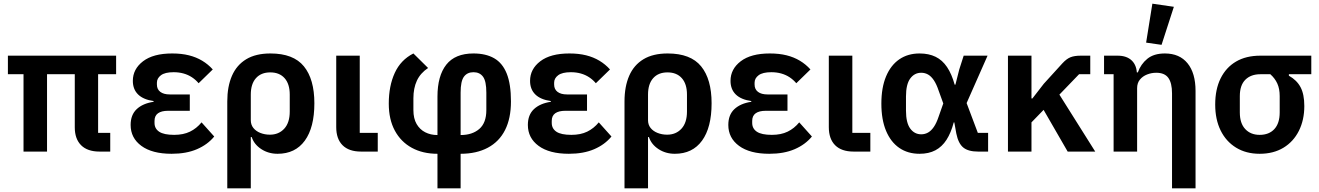

<svg xmlns="http://www.w3.org/2000/svg" viewBox="-20 -825 7180 1045"><path d="M514 -421V-102H580V0H522Q456 0 421.5 -34.5Q387 -69 387 -132V-421H236V0H108V-421H23V-522H612V-421Z M1077 -159 1146 -82Q1110 -38 1052 -13Q994 12 914 12Q808 12 749.5 -31Q691 -74 691 -145Q691 -200 724 -231Q757 -262 816 -271V-275Q760 -283 731.5 -311Q703 -339 703 -385Q703 -449 758.5 -491.5Q814 -534 917 -534Q968 -534 1008 -524Q1048 -514 1080.5 -494.5Q1113 -475 1138 -447L1061 -372Q1045 -391 1024.5 -404.5Q1004 -418 979 -425Q954 -432 925 -432Q878 -432 856 -415.5Q834 -399 834 -375V-365Q834 -339 852.5 -325Q871 -311 904 -311H1013V-222H895Q859 -222 840 -208.5Q821 -195 821 -167V-156Q821 -125 846.5 -108Q872 -91 928 -91Q978 -91 1014 -108.5Q1050 -126 1077 -159Z M1217 200V-273Q1217 -354 1242.5 -412.5Q1268 -471 1320 -502.5Q1372 -534 1452 -534Q1577 -534 1634 -464Q1691 -394 1691 -263Q1691 -131 1639 -59.5Q1587 12 1491 12Q1441 12 1402 -13.5Q1363 -39 1350 -79H1345V200ZM1449 -92Q1497 -92 1527 -124.5Q1557 -157 1557 -218V-310Q1557 -368 1529 -399.5Q1501 -431 1451 -431Q1401 -431 1373 -399.5Q1345 -368 1345 -310V-171Q1345 -146 1359 -128.5Q1373 -111 1397 -101.5Q1421 -92 1449 -92Z M2036 -102V0H1945Q1879 0 1844.5 -34.5Q1810 -69 1810 -133V-522H1938V-102Z M2361 200V12Q2281 12 2221.5 -20.5Q2162 -53 2129 -114Q2096 -175 2096 -261Q2096 -357 2128.5 -428Q2161 -499 2230 -534L2310 -455Q2268 -427 2249 -386Q2230 -345 2230 -290V-226Q2230 -180 2247.5 -150Q2265 -120 2294.5 -105Q2324 -90 2361 -90V-299Q2361 -412 2409 -473Q2457 -534 2557 -534Q2624 -534 2669.5 -508Q2715 -482 2738 -424.5Q2761 -367 2761 -273Q2761 -181 2729 -117.5Q2697 -54 2635 -21Q2573 12 2487 12V200ZM2487 -321V-90Q2550 -90 2588.5 -123Q2627 -156 2627 -226V-321Q2627 -383 2609 -407.5Q2591 -432 2557 -432Q2523 -432 2505 -407.5Q2487 -383 2487 -321Z M3239 -159 3308 -82Q3272 -38 3214 -13Q3156 12 3076 12Q2970 12 2911.5 -31Q2853 -74 2853 -145Q2853 -200 2886 -231Q2919 -262 2978 -271V-275Q2922 -283 2893.5 -311Q2865 -339 2865 -385Q2865 -449 2920.5 -491.5Q2976 -534 3079 -534Q3130 -534 3170 -524Q3210 -514 3242.5 -494.5Q3275 -475 3300 -447L3223 -372Q3207 -391 3186.5 -404.5Q3166 -418 3141 -425Q3116 -432 3087 -432Q3040 -432 3018 -415.5Q2996 -399 2996 -375V-365Q2996 -339 3014.5 -325Q3033 -311 3066 -311H3175V-222H3057Q3021 -222 3002 -208.5Q2983 -195 2983 -167V-156Q2983 -125 3008.5 -108Q3034 -91 3090 -91Q3140 -91 3176 -108.5Q3212 -126 3239 -159Z M3379 200V-273Q3379 -354 3404.5 -412.5Q3430 -471 3482 -502.5Q3534 -534 3614 -534Q3739 -534 3796 -464Q3853 -394 3853 -263Q3853 -131 3801 -59.5Q3749 12 3653 12Q3603 12 3564 -13.5Q3525 -39 3512 -79H3507V200ZM3611 -92Q3659 -92 3689 -124.5Q3719 -157 3719 -218V-310Q3719 -368 3691 -399.5Q3663 -431 3613 -431Q3563 -431 3535 -399.5Q3507 -368 3507 -310V-171Q3507 -146 3521 -128.5Q3535 -111 3559 -101.5Q3583 -92 3611 -92Z M4330 -159 4399 -82Q4363 -38 4305 -13Q4247 12 4167 12Q4061 12 4002.5 -31Q3944 -74 3944 -145Q3944 -200 3977 -231Q4010 -262 4069 -271V-275Q4013 -283 3984.5 -311Q3956 -339 3956 -385Q3956 -449 4011.5 -491.5Q4067 -534 4170 -534Q4221 -534 4261 -524Q4301 -514 4333.5 -494.5Q4366 -475 4391 -447L4314 -372Q4298 -391 4277.5 -404.5Q4257 -418 4232 -425Q4207 -432 4178 -432Q4131 -432 4109 -415.5Q4087 -399 4087 -375V-365Q4087 -339 4105.5 -325Q4124 -311 4157 -311H4266V-222H4148Q4112 -222 4093 -208.5Q4074 -195 4074 -167V-156Q4074 -125 4099.5 -108Q4125 -91 4181 -91Q4231 -91 4267 -108.5Q4303 -126 4330 -159Z M4717 -102V0H4626Q4560 0 4525.5 -34.5Q4491 -69 4491 -133V-522H4619V-102Z M5358 -102V0H5303Q5250 0 5223 -22Q5196 -44 5185 -98L5174 -159H5171Q5156 -102 5131.5 -64Q5107 -26 5071 -7Q5035 12 4985 12Q4921 12 4874.5 -20Q4828 -52 4802.5 -113Q4777 -174 4777 -261Q4777 -348 4802.5 -409Q4828 -470 4874.5 -502Q4921 -534 4985 -534Q5035 -534 5072 -516Q5109 -498 5134.5 -460Q5160 -422 5176 -364H5180L5201 -447L5225 -522H5355L5241 -264L5302 -102ZM4994 -94Q5014 -94 5031 -103.5Q5048 -113 5062.5 -134Q5077 -155 5089 -191L5114 -262L5089 -331Q5077 -367 5062.5 -388.5Q5048 -410 5031 -419.5Q5014 -429 4994 -429Q4957 -429 4934 -397.5Q4911 -366 4911 -300V-223Q4911 -157 4934 -125.5Q4957 -94 4994 -94Z M5791 0 5660 -227 5594 -159V0H5466V-522H5594V-289H5599L5661 -369L5762 -480Q5785 -505 5806.5 -513.5Q5828 -522 5862 -522H5914V-421H5853L5746 -310L5941 0Z M6169 0H6041V-421H5989V-522H6063Q6113 -522 6140.5 -495Q6168 -468 6168 -418V-412L6129 -431H6173Q6189 -476 6224.5 -505Q6260 -534 6320 -534Q6400 -534 6443.5 -480.5Q6487 -427 6487 -330V200H6359V-317Q6359 -373 6339 -401Q6319 -429 6273 -429Q6247 -429 6223 -419.5Q6199 -410 6184 -391.5Q6169 -373 6169 -345ZM6369 -788 6302 -581 6218 -593 6252 -805Z M7117 -421H6995V-413Q7038 -389 7058.5 -350.5Q7079 -312 7079 -248Q7079 -172 7049.5 -113Q7020 -54 6965.5 -21Q6911 12 6836 12Q6762 12 6707.5 -21.5Q6653 -55 6623.5 -115Q6594 -175 6594 -256Q6594 -339 6623.5 -398.5Q6653 -458 6707.5 -490Q6762 -522 6840 -522H7117ZM6894 -421H6840Q6788 -421 6758 -391Q6728 -361 6728 -302V-213Q6728 -154 6757.5 -122.5Q6787 -91 6836 -91Q6887 -91 6916 -122.5Q6945 -154 6945 -213V-302Q6945 -342 6932 -370.5Q6919 -399 6894 -421Z"/></svg>

Font: IBM Plex Sans SemiBold
Style: Regular
Weight: 600
Designer: Mike Abbink, Paul van der Laan, Pieter van Rosmalen
Foundry: Bold Monday
Version: Version 3.201